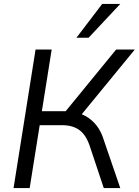

<svg xmlns="http://www.w3.org/2000/svg" viewBox="-20 -957 706 977"><path d="M49 0 161 -705H243L193 -391H322L301 -375L571 -705H666L384 -361L347 -388Q386 -383 417 -365.5Q448 -348 471.5 -318Q495 -288 508 -245L592 0H508L439 -207Q420 -268 385.5 -294Q351 -320 296 -320H182L131 0ZM369 -765 500 -937H592L431 -765Z"/></svg>

Font: Nunito Sans 12pt
Style: Italic
Weight: 400
Italic angle: -9°
Designer: Vernon Adams
Foundry: Vernon Adams
Version: Version 3.101;gftools[0.9.27]